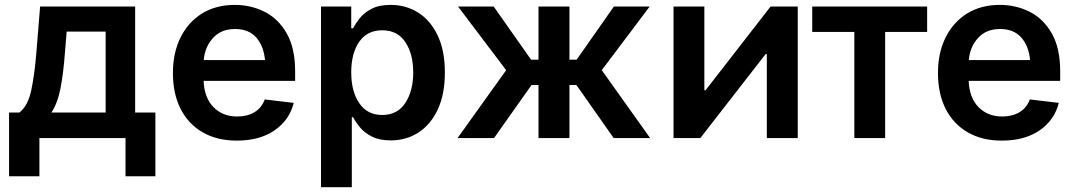

<svg xmlns="http://www.w3.org/2000/svg" viewBox="-20 -573 4462 797"><path d="M17.6 158.7V-106H60.5Q95.7 -132.8 109.6 -197.8Q123.5 -262.7 130.9 -354L146.5 -545.9H541V-106H625V158.7H501V0H143.6V158.7ZM193.4 -106H418.5V-441.9H256.8L249.5 -354Q243.2 -267.6 231 -205.8Q218.8 -144 193.4 -106Z M963.4 10.7Q880.9 10.7 821.3 -23.7Q761.7 -58.1 729.7 -121.1Q697.8 -184.1 697.8 -269.5Q697.8 -354 729.5 -417.7Q761.2 -481.4 818.8 -517.1Q876.5 -552.7 955.1 -552.7Q1022 -552.7 1079.1 -523.7Q1136.2 -494.6 1170.7 -433.6Q1205.1 -372.6 1205.1 -277.3V-237.3H825.2Q828.1 -167 866.2 -128.2Q904.3 -89.4 964.8 -89.4Q1006.3 -89.4 1036.1 -107.2Q1065.9 -125 1079.1 -160.2L1199.2 -146Q1182.1 -75.2 1120.1 -32.2Q1058.1 10.7 963.4 10.7ZM825.7 -323.7H1080.1Q1074.7 -382.3 1043.5 -417.5Q1012.2 -452.6 955.6 -452.6Q897.9 -452.6 864.3 -415.5Q830.6 -378.4 825.7 -323.7Z M1312.5 204.1V-545.9H1438V-455.6H1445.8Q1455.6 -475.1 1473.6 -497.8Q1491.7 -520.5 1522.7 -536.6Q1553.7 -552.7 1602.1 -552.7Q1665 -552.7 1716.1 -520.5Q1767.1 -488.3 1796.9 -425.5Q1826.7 -362.8 1826.7 -272Q1826.7 -182.1 1797.4 -119.1Q1768.1 -56.2 1717.3 -23.2Q1666.5 9.8 1602.1 9.8Q1555.2 9.8 1524.2 -5.9Q1493.2 -21.5 1474.6 -43.9Q1456.1 -66.4 1445.8 -86.4H1440.4V204.1ZM1566.4 -95.7Q1629.9 -95.7 1662.6 -145.8Q1695.3 -195.8 1695.3 -272.5Q1695.3 -348.6 1662.8 -397.9Q1630.4 -447.3 1566.4 -447.3Q1504.4 -447.3 1471.2 -399.7Q1438 -352.1 1438 -272.5Q1438 -193.4 1471.4 -144.5Q1504.9 -95.7 1566.4 -95.7Z M1879.4 0 2081.1 -281.7 1881.3 -545.9H2029.3L2184.6 -325.2H2215.3V-545.9H2343.8V-325.2H2373.5L2528.3 -545.9H2676.8L2478 -281.7L2678.7 0H2527.3L2372.6 -220.2H2343.8V0H2215.3V-220.2H2186.5L2030.8 0Z M3291.5 0H3163.1V-348.6H3158.2L2887.2 0H2775.9V-545.9H2903.8V-198.2H2908.7L3178.7 -545.9H3291.5Z M3526.4 0V-440.4H3351.6V-545.9H3828.6V-440.4H3654.3V0Z M4139.2 10.7Q4056.6 10.7 3997.1 -23.7Q3937.5 -58.1 3905.5 -121.1Q3873.5 -184.1 3873.5 -269.5Q3873.5 -354 3905.3 -417.7Q3937 -481.4 3994.6 -517.1Q4052.2 -552.7 4130.9 -552.7Q4197.8 -552.7 4254.9 -523.7Q4312 -494.6 4346.4 -433.6Q4380.9 -372.6 4380.9 -277.3V-237.3H4001Q4003.9 -167 4042 -128.2Q4080.1 -89.4 4140.6 -89.4Q4182.1 -89.4 4211.9 -107.2Q4241.7 -125 4254.9 -160.2L4375 -146Q4357.9 -75.2 4295.9 -32.2Q4233.9 10.7 4139.2 10.7ZM4001.5 -323.7H4255.9Q4250.5 -382.3 4219.2 -417.5Q4188 -452.6 4131.3 -452.6Q4073.7 -452.6 4040 -415.5Q4006.3 -378.4 4001.5 -323.7Z"/></svg>

Font: Inter Semi Bold
Style: Regular
Weight: 600
Designer: Rasmus Andersson
Foundry: rsms
Version: Version 4.000;git-e0f93cc